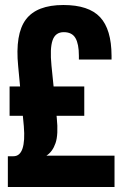

<svg xmlns="http://www.w3.org/2000/svg" viewBox="-20 -743 482 763"><path d="M435.1 0V-124.5H164.6Q189 -140.1 200.7 -174.3Q212.4 -208.5 205.6 -274.9L184.6 -481.9Q177.7 -550.8 189 -583Q200.2 -615.2 233.4 -615.2Q266.1 -615.2 279.8 -591.8Q293.5 -568.4 293.5 -521.5V-506.3H423.3V-521.5Q422.9 -626.5 377.7 -674.8Q332.5 -723.1 231.9 -723.1Q126 -723.1 82.8 -665.5Q39.6 -607.9 52.2 -480L74.7 -241.2Q79.6 -182.6 69.3 -152.3Q59.1 -122.1 33.2 -122.1H11.2V0ZM314.9 -282.7V-399.4H18.1V-282.7Z"/></svg>

Font: Roboto Flex Super Cond Bold
Style: Regular
Weight: 700
Width: 3
Designer: Berlow after Robertson
Foundry: Google
Version: Version 3.000